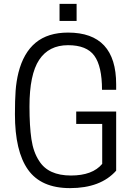

<svg xmlns="http://www.w3.org/2000/svg" viewBox="-20 -959 688 990"><path d="M375 -851ZM375 -851H287V-939H375ZM341 11Q192 11 124.5 -84Q57 -179 57 -370Q57 -443 60.5 -491Q64 -539 75 -584Q101 -687 164 -739Q227 -791 331 -791Q579 -791 579 -524V-496H506Q506 -617 466.5 -671.5Q427 -726 331 -726Q232 -726 182 -650.5Q132 -575 132 -410Q132 -309 142 -241.5Q152 -174 182 -129Q229 -54 346 -54Q457 -54 507 -114V-320H373V-384H579V-79Q499 11 341 11Z"/></svg>

Font: Tanohe Sans
Style: Regular
Weight: 400
Designer: Village Type and Design LLC & Cristiano Sobral
Foundry: Cooper Hewitt Smithsonian Design Museum
Version: Version 1.00;September 29, 2021;FontCreator 13.0.0.2655 64-b